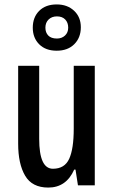

<svg xmlns="http://www.w3.org/2000/svg" viewBox="-20 -837 511 867"><path d="M408 -540V0H332L321 -71H315Q279 10 198 10Q125 10 93.5 -43.5Q62 -97 62 -188V-540H157V-210Q157 -75 219 -75Q272 -75 292.5 -120Q313 -165 313 -256V-540ZM236 -608Q186 -608 157 -637Q128 -666 128 -712Q128 -759 157 -788Q186 -817 236 -817Q284 -817 314.5 -788.5Q345 -760 345 -714Q345 -667 315.5 -637.5Q286 -608 236 -608ZM237 -663Q259 -663 273.5 -676.5Q288 -690 288 -712Q288 -735 274.5 -749Q261 -763 237 -763Q214 -763 199.5 -749Q185 -735 185 -712Q185 -690 198 -676.5Q211 -663 237 -663Z"/></svg>

Font: Noto Sans Gurmukhi ExtraCondensed Medium
Style: Regular
Weight: 500
Width: 2
Designer: Jelle Bosma - Monotype Design Team
Foundry: Monotype Imaging Inc.
Version: Version 2.004; ttfautohint (v1.8.4.7-5d5b)